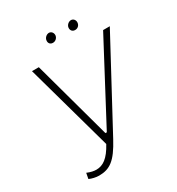

<svg xmlns="http://www.w3.org/2000/svg" viewBox="-198 -964 1007 1094"><g transform="rotate(-30 305.0 -417.0)"><path d="M132 7C203 7 246 -23 305 -133L610 -700H566L293 -185H284L143 -700H98L257 -129C217 -55 179 -30 136 -30C120 -30 99 -34 76 -44L69 -7C86 1 112 7 132 7ZM282 -780C298 -779 314 -792 316 -810C317 -826 307 -840 291 -841C274 -841 258 -826 257 -809C255 -793 265 -780 282 -780ZM428 -780C444 -779 460 -791 461 -811C462 -825 453 -840 436 -841C419 -841 403 -826 402 -809C401 -794 410 -780 428 -780Z"/></g></svg>

Font: Fixel Text 20240404 ExtraLight
Style: Italic
Weight: 200
Width: 4
Italic angle: -10°
Designer: AlfaBravo + MacPaw
Foundry: Kyrylo Tkachov, Marchela Mozhyna, Serhii Makarenko, Maria Weinstein, Zakhar Kryvoshyya
Version: Version 1.211;Glyphs 3.2 (3225)